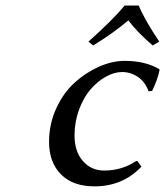

<svg xmlns="http://www.w3.org/2000/svg" viewBox="-20 -658 592 688"><path d="M417 -399.9Q389.2 -399.9 359.1 -383.1Q329.1 -366.2 304.2 -337.4Q279.3 -308.6 263.2 -264.9Q247.1 -221.2 247.1 -172.9Q247.1 -115.2 276.9 -81.1Q306.6 -46.9 353 -46.9Q417.5 -46.9 467.8 -81.1H472.2L486.8 -61Q419.9 9.8 318.8 9.8Q241.2 9.8 198.5 -33.2Q155.8 -76.2 155.8 -149.9Q155.8 -213.4 181.4 -269.3Q207 -325.2 247.1 -361.6Q287.1 -397.9 334.5 -418.9Q381.8 -439.9 426.8 -439.9Q500.5 -439.9 550.8 -410.2L551.8 -407.2Q544.4 -371.1 524.9 -332L512.2 -331.1Q500.5 -364.3 474.6 -382.1Q448.7 -399.9 417 -399.9ZM477.1 -638.2Q497.1 -588.9 550.8 -508.8L526.9 -495.1Q470.2 -544.4 439.9 -585Q385.7 -539.1 314 -495.1L296.9 -508.8Q383.3 -585.9 426.8 -638.2Z"/></svg>

Font: Linear Smooth
Style: Italic
Weight: 400
Designer: Philipp H. Poll, Flanker
Foundry: Philipp H. Poll, reworked by Flanker
Version: Version 1.061 | FøM Fix